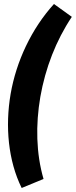

<svg xmlns="http://www.w3.org/2000/svg" viewBox="-20 -756 378 957"><path d="M88 181 197 136C160 9 157 -133 181 -273C206 -416 259 -554 338 -672L249 -736C137 -613 61 -450 33 -288C5 -125 21 45 88 181Z"/></svg>

Font: Fixel Text 20240404
Style: Bold Italic
Weight: 700
Width: 4
Italic angle: -10°
Designer: AlfaBravo + MacPaw
Foundry: Kyrylo Tkachov, Marchela Mozhyna, Serhii Makarenko, Maria Weinstein, Zakhar Kryvoshyya
Version: Version 1.211;Glyphs 3.2 (3225)